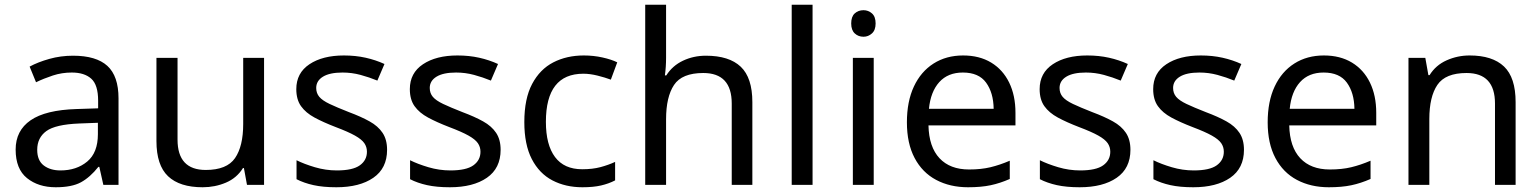

<svg xmlns="http://www.w3.org/2000/svg" viewBox="-20 -780 6495 810"><path d="M288 -545Q386 -545 433 -502Q480 -459 480 -365V0H416L399 -76H395Q360 -32 321.5 -11Q283 10 215 10Q142 10 94 -28.5Q46 -67 46 -149Q46 -229 109 -272.5Q172 -316 303 -320L394 -323V-355Q394 -422 365 -448Q336 -474 283 -474Q241 -474 203 -461.5Q165 -449 132 -433L105 -499Q140 -518 188 -531.5Q236 -545 288 -545ZM314 -259Q214 -255 175.5 -227Q137 -199 137 -148Q137 -103 164.5 -82Q192 -61 235 -61Q303 -61 348 -98.5Q393 -136 393 -214V-262Z M1094 -536V0H1022L1009 -71H1005Q979 -29 933 -9.5Q887 10 835 10Q738 10 689 -36.5Q640 -83 640 -185V-536H729V-191Q729 -63 848 -63Q937 -63 971.5 -113Q1006 -163 1006 -257V-536Z M1613 -148Q1613 -70 1555 -30Q1497 10 1399 10Q1343 10 1302.5 1Q1262 -8 1231 -24V-104Q1263 -88 1308.5 -74.5Q1354 -61 1401 -61Q1468 -61 1498 -82.5Q1528 -104 1528 -140Q1528 -160 1517 -176Q1506 -192 1477.5 -208Q1449 -224 1396 -244Q1344 -264 1307 -284Q1270 -304 1250 -332Q1230 -360 1230 -404Q1230 -472 1285.5 -509Q1341 -546 1431 -546Q1480 -546 1522.5 -536.5Q1565 -527 1602 -510L1572 -440Q1538 -454 1501 -464Q1464 -474 1425 -474Q1371 -474 1342.5 -456.5Q1314 -439 1314 -409Q1314 -387 1327 -371.5Q1340 -356 1370.5 -341.5Q1401 -327 1452 -307Q1503 -288 1539 -268Q1575 -248 1594 -219.5Q1613 -191 1613 -148Z M2092 -148Q2092 -70 2034 -30Q1976 10 1878 10Q1822 10 1781.5 1Q1741 -8 1710 -24V-104Q1742 -88 1787.5 -74.5Q1833 -61 1880 -61Q1947 -61 1977 -82.5Q2007 -104 2007 -140Q2007 -160 1996 -176Q1985 -192 1956.5 -208Q1928 -224 1875 -244Q1823 -264 1786 -284Q1749 -304 1729 -332Q1709 -360 1709 -404Q1709 -472 1764.5 -509Q1820 -546 1910 -546Q1959 -546 2001.5 -536.5Q2044 -527 2081 -510L2051 -440Q2017 -454 1980 -464Q1943 -474 1904 -474Q1850 -474 1821.5 -456.5Q1793 -439 1793 -409Q1793 -387 1806 -371.5Q1819 -356 1849.5 -341.5Q1880 -327 1931 -307Q1982 -288 2018 -268Q2054 -248 2073 -219.5Q2092 -191 2092 -148Z M2437 10Q2366 10 2310.5 -19Q2255 -48 2223.5 -109Q2192 -170 2192 -265Q2192 -364 2225 -426Q2258 -488 2314.5 -517Q2371 -546 2443 -546Q2484 -546 2522 -537.5Q2560 -529 2584 -517L2557 -444Q2533 -453 2501 -461Q2469 -469 2441 -469Q2283 -469 2283 -266Q2283 -169 2321.5 -117.5Q2360 -66 2436 -66Q2480 -66 2513.5 -75Q2547 -84 2575 -97V-19Q2548 -5 2515.5 2.5Q2483 10 2437 10Z M2790 -537Q2790 -497 2785 -462H2791Q2817 -503 2861.5 -524Q2906 -545 2958 -545Q3056 -545 3105 -498.5Q3154 -452 3154 -349V0H3067V-343Q3067 -472 2947 -472Q2857 -472 2823.5 -421.5Q2790 -371 2790 -277V0H2702V-760H2790Z M3408 0H3320V-760H3408Z M3623 -737Q3643 -737 3658.5 -723.5Q3674 -710 3674 -681Q3674 -653 3658.5 -639Q3643 -625 3623 -625Q3601 -625 3586 -639Q3571 -653 3571 -681Q3571 -710 3586 -723.5Q3601 -737 3623 -737ZM3666 -536V0H3578V-536Z M4043 -546Q4112 -546 4161.5 -516Q4211 -486 4237.5 -431.5Q4264 -377 4264 -304V-251H3897Q3899 -160 3943.5 -112.5Q3988 -65 4068 -65Q4119 -65 4158.5 -74.5Q4198 -84 4240 -102V-25Q4199 -7 4159 1.5Q4119 10 4064 10Q3988 10 3929.5 -21Q3871 -52 3838.5 -113.5Q3806 -175 3806 -264Q3806 -352 3835.5 -415Q3865 -478 3918.5 -512Q3972 -546 4043 -546ZM4042 -474Q3979 -474 3942.5 -433.5Q3906 -393 3899 -321H4172Q4171 -389 4140 -431.5Q4109 -474 4042 -474Z M4749 -148Q4749 -70 4691 -30Q4633 10 4535 10Q4479 10 4438.5 1Q4398 -8 4367 -24V-104Q4399 -88 4444.5 -74.5Q4490 -61 4537 -61Q4604 -61 4634 -82.5Q4664 -104 4664 -140Q4664 -160 4653 -176Q4642 -192 4613.5 -208Q4585 -224 4532 -244Q4480 -264 4443 -284Q4406 -304 4386 -332Q4366 -360 4366 -404Q4366 -472 4421.5 -509Q4477 -546 4567 -546Q4616 -546 4658.5 -536.5Q4701 -527 4738 -510L4708 -440Q4674 -454 4637 -464Q4600 -474 4561 -474Q4507 -474 4478.5 -456.5Q4450 -439 4450 -409Q4450 -387 4463 -371.5Q4476 -356 4506.5 -341.5Q4537 -327 4588 -307Q4639 -288 4675 -268Q4711 -248 4730 -219.5Q4749 -191 4749 -148Z M5228 -148Q5228 -70 5170 -30Q5112 10 5014 10Q4958 10 4917.5 1Q4877 -8 4846 -24V-104Q4878 -88 4923.5 -74.5Q4969 -61 5016 -61Q5083 -61 5113 -82.5Q5143 -104 5143 -140Q5143 -160 5132 -176Q5121 -192 5092.5 -208Q5064 -224 5011 -244Q4959 -264 4922 -284Q4885 -304 4865 -332Q4845 -360 4845 -404Q4845 -472 4900.5 -509Q4956 -546 5046 -546Q5095 -546 5137.5 -536.5Q5180 -527 5217 -510L5187 -440Q5153 -454 5116 -464Q5079 -474 5040 -474Q4986 -474 4957.5 -456.5Q4929 -439 4929 -409Q4929 -387 4942 -371.5Q4955 -356 4985.5 -341.5Q5016 -327 5067 -307Q5118 -288 5154 -268Q5190 -248 5209 -219.5Q5228 -191 5228 -148Z M5565 -546Q5634 -546 5683.5 -516Q5733 -486 5759.5 -431.5Q5786 -377 5786 -304V-251H5419Q5421 -160 5465.5 -112.5Q5510 -65 5590 -65Q5641 -65 5680.5 -74.5Q5720 -84 5762 -102V-25Q5721 -7 5681 1.5Q5641 10 5586 10Q5510 10 5451.5 -21Q5393 -52 5360.5 -113.5Q5328 -175 5328 -264Q5328 -352 5357.5 -415Q5387 -478 5440.5 -512Q5494 -546 5565 -546ZM5564 -474Q5501 -474 5464.5 -433.5Q5428 -393 5421 -321H5694Q5693 -389 5662 -431.5Q5631 -474 5564 -474Z M6180 -546Q6276 -546 6325 -499.5Q6374 -453 6374 -349V0H6287V-343Q6287 -472 6167 -472Q6078 -472 6044 -422Q6010 -372 6010 -278V0H5922V-536H5993L6006 -463H6011Q6037 -505 6083 -525.5Q6129 -546 6180 -546Z"/></svg>

Font: Noto Sans Syriac Eastern
Style: Regular
Weight: 400
Designer: Patrick Giasson and the Monotype Design Team
Foundry: Monotype Imaging Inc.
Version: Version 3.001; ttfautohint (v1.8.4.7-5d5b)